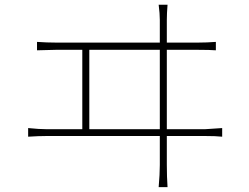

<svg xmlns="http://www.w3.org/2000/svg" viewBox="-20 -767 1040 803"><path d="M353.5 -226.6H648.4V-558.6H353.5ZM677.7 -226.6H836.9Q845.7 -226.6 909.2 -231.4V-195.3Q883.8 -198.2 836.9 -198.2H677.7V-79.1Q677.7 -27.3 680.7 15.6H643.6Q648.4 -39.1 648.4 -77.1V-198.2H175.8Q141.6 -198.2 97.7 -195.3V-231.4Q144.5 -226.6 175.8 -226.6H324.2V-558.6H212.9Q191.4 -558.6 134.8 -556.6V-591.8Q175.8 -588.9 212.9 -588.9H648.4V-683.6Q648.4 -710 643.6 -747.1H680.7Q677.7 -710.9 677.7 -683.6V-588.9H809.6Q844.7 -588.9 882.8 -591.8V-556.6Q857.4 -558.6 809.6 -558.6H677.7Z"/></svg>

Font: GenEi Gothic M ExtraLight
Style: Regular
Weight: 200
Designer: o_tamon (Modified); [Source Han Sans]
Ryoko NISHIZUKA  (kana & ideographs); Paul D. Hunt (Latin, Greek & Cyrillic); Wenl
Version: Version 1.1a;Original Version 1.004